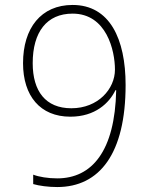

<svg xmlns="http://www.w3.org/2000/svg" viewBox="-20 -745 603 775"><path d="M211 10C382 10 487 -125 487 -402C487 -588 423 -725 273 -725C146 -725 73 -632 73 -490C73 -358 142 -274 264 -274C364 -274 421 -329 446 -381H449C444 -135 351 -25 211 -25C174 -25 137 -31 114 -40V-2C138 5 175 10 211 10ZM268 -308C164 -308 112 -377 112 -490C112 -616 169 -690 273 -690C410 -690 444 -541 444 -464C444 -386 376 -308 268 -308Z"/></svg>

Font: Noto Sans Mono SemiCondensed ExtraLight
Style: Regular
Weight: 200
Width: 4
Designer: Monotype Design Team
Foundry: Monotype Imaging Inc.
Version: Version 2.014